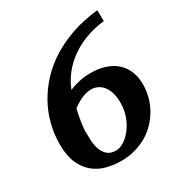

<svg xmlns="http://www.w3.org/2000/svg" viewBox="-171 -847 940 990"><g transform="rotate(-30 299.0 -351.5)"><path d="M413.1 -247.1Q413.1 -280.8 405.5 -305.9Q397.9 -331.1 384.5 -347.9Q371.1 -364.7 353 -373.3Q335 -381.8 314 -381.8Q306.2 -381.8 295.2 -380.1Q284.2 -378.4 270.3 -373.3Q256.3 -368.2 239.3 -359.1Q222.2 -350.1 202.1 -335Q200.7 -329.6 197.3 -315.2Q193.8 -300.8 190.7 -282.2Q187.5 -263.7 184.8 -243.4Q182.1 -223.1 182.1 -206.1Q182.1 -181.6 183.6 -153.3Q185.1 -125 193.6 -100.6Q202.1 -76.2 220.5 -60.1Q238.8 -43.9 272 -43.9Q293.5 -43.9 318.1 -59.3Q342.8 -74.7 364 -101.8Q385.3 -128.9 399.2 -166.3Q413.1 -203.6 413.1 -247.1ZM561 -272Q561 -234.9 551.8 -199Q542.5 -163.1 524.7 -131.1Q506.8 -99.1 481.2 -72Q455.6 -44.9 422.9 -25.4Q390.1 -5.9 350.8 5.1Q311.5 16.1 267.1 16.1Q222.2 16.1 180.4 4.9Q138.7 -6.3 106 -33.2Q73.2 -60.1 53.7 -105Q34.2 -149.9 34.2 -216.8Q34.2 -276.4 49.1 -334.5Q64 -392.6 93.3 -445.6Q122.6 -498.5 165.8 -544.7Q209 -590.8 266.1 -626.7Q323.2 -662.6 393.8 -686.5Q464.4 -710.4 547.9 -719.2L548.8 -653.8Q489.7 -647.5 438.5 -628.4Q387.2 -609.4 345.9 -580.1Q304.7 -550.8 274.4 -512.5Q244.1 -474.1 227.1 -430.2Q254.4 -441.9 286.6 -449Q318.8 -456.1 356.9 -456.1Q406.7 -456.1 445.1 -442.4Q483.4 -428.7 509 -404.3Q534.7 -379.9 547.9 -346.2Q561 -312.5 561 -272Z"/></g></svg>

Font: Charis SIL Cyr
Style: Bold Italic
Weight: 700
Italic angle: -11°
Foundry: SIL International
Version: Version 5.000